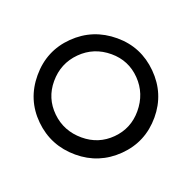

<svg xmlns="http://www.w3.org/2000/svg" viewBox="-242 -859 296 295"><g transform="rotate(20 -94.5 -711.0)"><path d="M-190 -711Q-190 -751 -162 -778.5Q-134 -806 -94 -806Q-55 -806 -27 -778Q1 -750 1 -711Q1 -671 -27 -643.5Q-55 -616 -94 -616Q-134 -616 -162 -643.5Q-190 -671 -190 -711ZM-27 -711Q-27 -740 -46.5 -760Q-66 -780 -94 -780Q-123 -780 -143 -760Q-163 -740 -163 -711Q-163 -683 -143 -663.5Q-123 -644 -94 -644Q-66 -644 -46.5 -663.5Q-27 -683 -27 -711Z"/></g></svg>

Font: Shippori Mincho B1 Medium
Style: Regular
Weight: 500
Designer: FONTDASU
Foundry: FONTDASU / Google Inc. / but / Adobe
Version: Version 3.110; ttfautohint (v1.8.3)